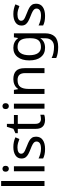

<svg xmlns="http://www.w3.org/2000/svg" viewBox="1143 -1943 1040 3366"><g transform="rotate(-90 1663.0 -260.0)"><path d="M173 0H85V-760H173Z M388 -737Q408 -737 423.5 -723.5Q439 -710 439 -681Q439 -653 423.5 -639Q408 -625 388 -625Q366 -625 351 -639Q336 -653 336 -681Q336 -710 351 -723.5Q366 -737 388 -737ZM431 -536V0H343V-536Z M950 -148Q950 -70 892 -30Q834 10 736 10Q680 10 639.5 1Q599 -8 568 -24V-104Q600 -88 645.5 -74.5Q691 -61 738 -61Q805 -61 835 -82.5Q865 -104 865 -140Q865 -160 854 -176Q843 -192 814.5 -208Q786 -224 733 -244Q681 -264 644 -284Q607 -304 587 -332Q567 -360 567 -404Q567 -472 622.5 -509Q678 -546 768 -546Q817 -546 859.5 -536.5Q902 -527 939 -510L909 -440Q875 -454 838 -464Q801 -474 762 -474Q708 -474 679.5 -456.5Q651 -439 651 -409Q651 -387 664 -371.5Q677 -356 707.5 -341.5Q738 -327 789 -307Q840 -288 876 -268Q912 -248 931 -219.5Q950 -191 950 -148Z M1259 -62Q1279 -62 1300 -65.5Q1321 -69 1334 -73V-6Q1320 1 1294 5.5Q1268 10 1244 10Q1202 10 1166.5 -4.5Q1131 -19 1109 -55Q1087 -91 1087 -156V-468H1011V-510L1088 -545L1123 -659H1175V-536H1330V-468H1175V-158Q1175 -109 1198.5 -85.5Q1222 -62 1259 -62Z M1486 -737Q1506 -737 1521.5 -723.5Q1537 -710 1537 -681Q1537 -653 1521.5 -639Q1506 -625 1486 -625Q1464 -625 1449 -639Q1434 -653 1434 -681Q1434 -710 1449 -723.5Q1464 -737 1486 -737ZM1529 -536V0H1441V-536Z M1957 -546Q2053 -546 2102 -499.5Q2151 -453 2151 -349V0H2064V-343Q2064 -472 1944 -472Q1855 -472 1821 -422Q1787 -372 1787 -278V0H1699V-536H1770L1783 -463H1788Q1814 -505 1860 -525.5Q1906 -546 1957 -546Z M2507 -546Q2560 -546 2602.5 -526Q2645 -506 2675 -465H2680L2692 -536H2762V9Q2762 124 2703.5 182Q2645 240 2522 240Q2404 240 2329 206V125Q2408 167 2527 167Q2596 167 2635.5 126.5Q2675 86 2675 16V-5Q2675 -17 2676 -39.5Q2677 -62 2678 -71H2674Q2620 10 2508 10Q2404 10 2345.5 -63Q2287 -136 2287 -267Q2287 -395 2345.5 -470.5Q2404 -546 2507 -546ZM2519 -472Q2452 -472 2415 -418.5Q2378 -365 2378 -266Q2378 -167 2414.5 -114.5Q2451 -62 2521 -62Q2602 -62 2639 -105.5Q2676 -149 2676 -246V-267Q2676 -377 2638 -424.5Q2600 -472 2519 -472Z M3281 -148Q3281 -70 3223 -30Q3165 10 3067 10Q3011 10 2970.5 1Q2930 -8 2899 -24V-104Q2931 -88 2976.5 -74.5Q3022 -61 3069 -61Q3136 -61 3166 -82.5Q3196 -104 3196 -140Q3196 -160 3185 -176Q3174 -192 3145.5 -208Q3117 -224 3064 -244Q3012 -264 2975 -284Q2938 -304 2918 -332Q2898 -360 2898 -404Q2898 -472 2953.5 -509Q3009 -546 3099 -546Q3148 -546 3190.5 -536.5Q3233 -527 3270 -510L3240 -440Q3206 -454 3169 -464Q3132 -474 3093 -474Q3039 -474 3010.5 -456.5Q2982 -439 2982 -409Q2982 -387 2995 -371.5Q3008 -356 3038.5 -341.5Q3069 -327 3120 -307Q3171 -288 3207 -268Q3243 -248 3262 -219.5Q3281 -191 3281 -148Z"/></g></svg>

Font: Noto Sans Kharoshthi
Style: Regular
Weight: 400
Designer: Monotype Design Team
Foundry: Monotype Imaging Inc.
Version: Version 2.004; ttfautohint (v1.8.4.7-5d5b)